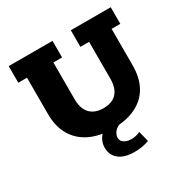

<svg xmlns="http://www.w3.org/2000/svg" viewBox="-172 -736 1049 1071"><g transform="rotate(-30 353.0 -200.0)"><path d="M353 10Q267 10 206 -20Q145 -50 112.5 -106Q80 -162 80 -242V-476H24V-583H306V-476H250V-238Q250 -198 263.5 -170.5Q277 -143 303 -129Q329 -115 365 -115Q403 -115 428.5 -129Q454 -143 467 -170.5Q480 -198 480 -238V-476H424V-583H681V-476H625V-242Q625 -160 593 -104Q561 -48 500 -19Q439 10 353 10ZM393 183Q329 183 294.5 155Q260 127 260 80Q260 37 290.5 4Q321 -29 371 -45L417 0Q379 11 364.5 30Q350 49 350 67Q350 88 368 100Q386 112 412 112Q430 112 443 109Q456 106 471 99L488 167Q462 176 440.5 179.5Q419 183 393 183Z"/></g></svg>

Font: Rokkitt ExtraBold
Style: Regular
Weight: 800
Version: Version 3.103